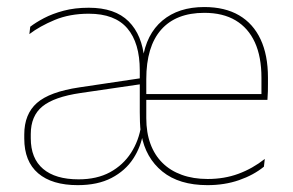

<svg xmlns="http://www.w3.org/2000/svg" viewBox="-20 -517 834 546"><path d="M570 9.5Q489.5 9.5 441.8 -29.2Q394 -68 382 -134.5L380.5 -139Q378.5 -155 378 -170Q377.5 -185 377.5 -198.5V-316.5Q377.5 -395 342 -436.5Q306.5 -478 232.5 -478Q178 -478 135.5 -460.2Q93 -442.5 63.5 -420L66 -441Q81.5 -453 105.2 -465.5Q129 -478 160.8 -486.5Q192.5 -495 232.5 -495Q307 -495 345.8 -456.2Q384.5 -417.5 390.5 -348H385.5Q396 -420 441.8 -458.5Q487.5 -497 561 -497Q619.5 -497 659.8 -473.5Q700 -450 721 -405.2Q742 -360.5 742 -296.5V-279.5Q742 -268.5 741.8 -257.5Q741.5 -246.5 740.5 -233H723.5Q723.5 -250.5 723.5 -266.5Q723.5 -282.5 723.5 -296Q723.5 -355.5 704.8 -396.5Q686 -437.5 650 -459Q614 -480.5 561 -480.5Q480.5 -480.5 438.2 -432.5Q396 -384.5 396 -292V-240V-236V-181Q396 -140 407.8 -108Q419.5 -76 442 -53.8Q464.5 -31.5 497 -19.8Q529.5 -8 570.5 -8Q618 -8 658 -22.8Q698 -37.5 733 -65L730.5 -43Q701 -19 660 -4.8Q619 9.5 570 9.5ZM201 9.5Q128 9.5 88.5 -24.2Q49 -58 49 -123V-134.5Q49 -192.5 85 -224.2Q121 -256 205.5 -268.5L386.5 -295.5L387 -278.5L209 -252.5Q134 -241.5 100.8 -214.5Q67.5 -187.5 67.5 -135.5V-124Q67.5 -66.5 102.5 -36.8Q137.5 -7 203.5 -7Q255.5 -7 292.8 -27.2Q330 -47.5 352.5 -82.2Q375 -117 381.5 -160.5L393 -142H387.5Q381.5 -100.5 359 -66Q336.5 -31.5 297.2 -11Q258 9.5 201 9.5ZM733.5 -233H386V-249.5H733.5Z"/></svg>

Font: Anek Kannada Medium Thin
Style: Regular
Weight: 250
Version: Version 1.003